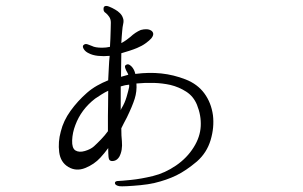

<svg xmlns="http://www.w3.org/2000/svg" viewBox="-20 -637 1040 660"><path d="M239 -207Q259 -261 307 -298Q319 -306 330 -313Q341 -320 352 -325Q352 -300 351.5 -274Q351 -248 351 -238Q351 -231 351 -217Q351 -203 351 -186Q341 -172 327.5 -158Q314 -144 303 -134Q292 -124 272 -118Q252 -112 239 -120Q227 -128 228 -154.5Q229 -181 239 -207ZM398 -265Q397 -264 395 -258Q395 -274 395 -297.5Q395 -321 395 -340Q411 -345 424 -346Q424 -344 424 -342Q424 -340 424 -338Q421 -324 415 -303.5Q409 -283 398 -265ZM215 -63Q242 -47 273 -59.5Q304 -72 325 -95Q339 -110 352 -128Q352 -126 352 -125.5Q352 -125 352 -124Q352 -110 353 -98.5Q354 -87 359 -85Q364 -82 373.5 -84.5Q383 -87 390 -98Q402 -120 399 -152Q398 -160 397.5 -171.5Q397 -183 397 -196Q401 -205 406 -214Q411 -223 416 -233Q435 -272 443 -297.5Q451 -323 449 -350Q480 -353 509.5 -352Q539 -351 566 -345Q595 -338 620 -322Q645 -306 657 -277Q672 -240 670 -203Q668 -166 646 -131Q623 -94 585 -68Q547 -42 506 -32Q465 -22 430 -18.5Q395 -15 388 -15Q375 -15 375 -8Q375 0 390 3Q396 4 416.5 3Q437 2 463 -0.5Q489 -3 511 -8Q553 -18 586 -34Q619 -50 657 -82Q691 -112 704 -155.5Q717 -199 712 -241Q706 -284 682.5 -316Q659 -348 618 -364Q577 -380 534.5 -384.5Q492 -389 446 -383H445Q443 -394 436 -404Q431 -411 424.5 -414.5Q418 -418 412 -413Q408 -411 410.5 -403Q413 -395 418 -387Q419 -386 419.5 -384Q420 -382 421 -380Q415 -378 408.5 -376.5Q402 -375 396 -373Q396 -393 396.5 -414Q397 -435 397 -449Q397 -450 397 -451.5Q397 -453 397 -454Q411 -458 425 -462.5Q439 -467 451 -472Q468 -479 481 -488.5Q494 -498 500 -505Q513 -521 501 -531Q494 -536 484.5 -536.5Q475 -537 464 -534Q445 -526 428 -510Q423 -506 415 -500Q407 -494 397 -489Q398 -501 398.5 -512Q399 -523 400 -530Q401 -544 403.5 -555Q406 -566 403 -574Q400 -584 392.5 -591.5Q385 -599 376 -604Q366 -610 354.5 -614.5Q343 -619 338 -614Q335 -610 336 -603Q337 -596 344 -592Q350 -587 355.5 -579Q361 -571 361 -559Q361 -552 360.5 -536.5Q360 -521 359.5 -504.5Q359 -488 358 -476Q345 -473 331 -473Q307 -473 296 -479Q291 -481 281.5 -484.5Q272 -488 266 -481Q263 -476 268.5 -467.5Q274 -459 285 -454Q298 -447 317 -445Q336 -443 357 -445Q355 -427 354 -403Q353 -379 352 -364Q352 -363 352 -362.5Q352 -362 352 -361Q332 -353 313.5 -342.5Q295 -332 279 -318Q247 -290 222.5 -256Q198 -222 189 -185Q179 -149 183.5 -114Q188 -79 215 -63Z"/></svg>

Font: Hannari
Style: Regular
Weight: 400
Version: Version 1.12